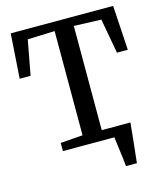

<svg xmlns="http://www.w3.org/2000/svg" viewBox="-132 -842 961 1121"><g transform="rotate(-15 348.5 -281.5)"><path d="M372 -59.5H548V-31.5H372ZM489 180Q487.5 160 484.5 136.2Q481.5 112.5 478.2 87.8Q475 63 472 40.2Q469 17.5 467 0L423 -59.5H580Q578 -40 575.5 -15.8Q573 8.5 570.5 34.8Q568 61 565 87.2Q562 113.5 559.5 137.2Q557 161 555 180ZM290.5 -59.5V-689.5L126.5 -683.5L87.5 -473.5H21.5L39.5 -743H658.5L675 -473.5H609.5L571.5 -683.5L406.5 -689.5V-59.5L543 -49.5V0H156V-49.5Z"/></g></svg>

Font: Merriweather 24pt Medium
Style: Regular
Weight: 500
Designer: Eben Sorkin
Foundry: Eben Sorkin
Version: Version 2.100